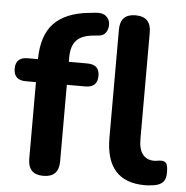

<svg xmlns="http://www.w3.org/2000/svg" viewBox="-52 -764 798 824"><g transform="rotate(5 347.0 -351.5)"><path d="M602 10Q433 10 433 -180V-645Q433 -713 499 -713Q566 -713 566 -645V-186Q566 -141 583.5 -119.5Q601 -98 632 -98Q640 -98 648 -99.5Q656 -101 663 -101Q678 -101 685 -91.5Q692 -82 692 -52Q692 -25 680.5 -12Q669 1 645 6Q637 7 625 8.5Q613 10 602 10ZM164 8Q98 8 98 -60V-390H54Q2 -390 2 -440Q2 -489 54 -489H98Q99 -592 149 -644Q199 -696 300 -706L328 -709Q358 -712 373 -698.5Q388 -685 389 -665.5Q390 -646 380.5 -630.5Q371 -615 352 -613L332 -611Q277 -607 254 -582Q231 -557 231 -510V-489H311Q363 -489 363 -440Q363 -390 311 -390H231V-60Q231 8 164 8Z"/></g></svg>

Font: Chiron GoRound TC SB
Style: Regular
Weight: 500
Designer: Ryoko NISHIZUKA 西塚涼子 (kana, bopomofo & ideographs); Paul D. Hunt (Latin, Greek & Cyrillic); Sandoll Communications 산돌커뮤니
Foundry: Adobe
Version: Version 1.000;hotconv 1.1.1;makeotfexe 2.6.0